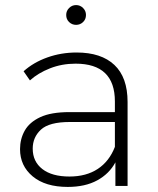

<svg xmlns="http://www.w3.org/2000/svg" viewBox="-20 -733 623 757"><path d="M435 0V-93Q411 -48 363.5 -22Q316 4 247 4Q159 4 109 -37.5Q59 -79 59 -145Q59 -185 77.5 -218Q96 -251 138.5 -271Q181 -291 254 -291H433V-333Q433 -482 278 -482Q224 -482 177 -463.5Q130 -445 98 -416L73 -452Q112 -487 166.5 -506.5Q221 -526 282 -526Q379 -526 431 -477Q483 -428 483 -331V0ZM433 -154V-252H255Q174 -252 141.5 -222Q109 -192 109 -147Q109 -96 147 -66.5Q185 -37 254 -37Q320 -37 365.5 -67Q411 -97 433 -154ZM280 -635Q264 -635 252.5 -646Q241 -657 241 -674Q241 -690 252.5 -701.5Q264 -713 280 -713Q296 -713 307.5 -701.5Q319 -690 319 -674Q319 -657 307.5 -646Q296 -635 280 -635Z"/></svg>

Font: Montserrat Light
Style: Regular
Weight: 300
Designer: Julieta Ulanovsky
Foundry: Julieta Ulanovsky
Version: Version 9.000; ttfautohint (v1.8.4.7-5d5b)